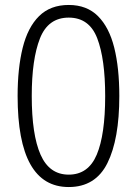

<svg xmlns="http://www.w3.org/2000/svg" viewBox="-20 -745 553 774"><path d="M461 -358Q461 -184 413 -87.5Q365 9 257 9Q51 9 51 -358Q51 -470 71.5 -552.5Q92 -635 137.5 -680Q183 -725 257 -725Q330 -725 375 -680Q420 -635 440.5 -553Q461 -471 461 -358ZM108 -358Q108 -202 143.5 -121.5Q179 -41 257 -41Q336 -41 370 -121.5Q404 -202 404 -358Q404 -507 372 -590.5Q340 -674 257 -674Q174 -674 141 -590Q108 -506 108 -358Z"/></svg>

Font: Noto Sans Khmer UI SemiCondensed Light
Style: Regular
Weight: 300
Width: 4
Designer: Danh Hong and the Monotype Design Team
Foundry: Monotype Imaging Inc.
Version: Version 2.002; ttfautohint (v1.8.4.7-5d5b)